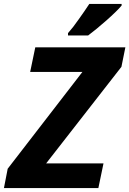

<svg xmlns="http://www.w3.org/2000/svg" viewBox="-50 -954 656 974"><path d="M449 0 475 -125H184L566 -615L586 -714H129L103 -589H368L-11 -98L-30 0ZM397 -774C447 -811 538 -890 567 -926V-934H403C388 -911 370 -885 350 -857C330 -828 312 -805 295 -786V-774Z"/></svg>

Font: BC Sans
Style: Bold Italic
Weight: 700
Italic angle: -12°
Designer: Monotype Design Team
Province of B.C.
Foundry: Monotype Imaging Inc.
Version: Version 2.000;GOOG;noto-source:20170915:90ef993387c0